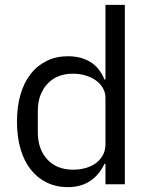

<svg xmlns="http://www.w3.org/2000/svg" viewBox="-20 -760 620 792"><path d="M415 -84H411Q364 12 260 12Q212 12 173 -7Q134 -26 106.5 -61Q79 -96 64.5 -146Q50 -196 50 -258Q50 -320 64.5 -370Q79 -420 106.5 -455Q134 -490 173 -509Q212 -528 260 -528Q314 -528 352.5 -504.5Q391 -481 411 -432H415V-740H495V0H415ZM282 -60Q309 -60 333.5 -67Q358 -74 376 -87.5Q394 -101 404.5 -120.5Q415 -140 415 -165V-357Q415 -378 404.5 -396.5Q394 -415 376 -428Q358 -441 333.5 -448.5Q309 -456 282 -456Q214 -456 175 -413.5Q136 -371 136 -302V-214Q136 -145 175 -102.5Q214 -60 282 -60Z"/></svg>

Font: IBM Plex Sans Arabic
Style: Regular
Weight: 400
Designer: Mike Abbink, Paul van der Laan, Pieter van Rosmalen, Wael Morcos, Khajak Apelian
Foundry: Bold Monday
Version: Version 1.005